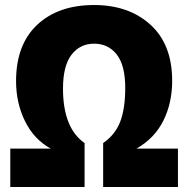

<svg xmlns="http://www.w3.org/2000/svg" viewBox="-20 -745 750 765"><path d="M479 -394Q479 -314 459.5 -261.5Q440 -209 391 -175V0H689V-153H524Q596 -194 631 -264.5Q666 -335 666 -423Q666 -568 579.5 -646.5Q493 -725 355 -725Q212 -725 128 -646Q44 -567 44 -422Q44 -335 79.5 -262.5Q115 -190 182 -153H21V0H317V-175Q231 -235 231 -392Q231 -483 265 -527Q299 -571 355 -571Q411 -571 445 -528Q479 -485 479 -394Z"/></svg>

Font: Noto Sans UI SemiCondensed Black
Style: Regular
Weight: 900
Width: 4
Designer: Monotype Design Team
Foundry: Monotype Imaging Inc.
Version: 1.001